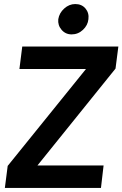

<svg xmlns="http://www.w3.org/2000/svg" viewBox="-20 -930 605 949"><path d="M4 -1 18 -110 405 -589H76L90 -700H565L551 -591L165 -112H492L479 -1ZM334 -760Q304 -760 284.5 -782.5Q265 -805 268 -835Q273 -866 297.5 -888Q322 -910 352 -910Q384 -910 402.5 -888Q421 -866 417 -835Q414 -805 390 -782.5Q366 -760 334 -760Z"/></svg>

Font: Inclusive Sans SemiBold
Style: Italic
Weight: 600
Italic angle: -7°
Designer: Olivia King
Foundry: Olivia King
Version: Version 2.004